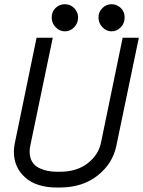

<svg xmlns="http://www.w3.org/2000/svg" viewBox="-20 -859 665 892"><path d="M120.6 -181.6Q117.7 -167 117.7 -154.3Q117.7 -127.4 128.9 -108.4Q140.1 -89.4 159.7 -79.6Q179.2 -69.8 200.2 -65.4Q221.2 -61 245.1 -61H257.3Q336.4 -61 387 -100.1Q437.5 -139.2 449.2 -196.3L549.8 -683.6H625L520.5 -181.6Q503.4 -98.6 433.1 -43.2Q362.8 12.2 257.3 12.2H245.1Q148.9 12.2 96.7 -34.7Q44.4 -81.5 44.4 -154.3Q44.4 -172.9 49.3 -196.3L149.9 -683.6H225.1ZM498.5 -713.4Q474.1 -713.4 455.8 -732.4Q437.5 -751.5 437.5 -777.8Q437.5 -803.7 455.8 -821.5Q474.1 -839.4 498.5 -839.4Q522.5 -839.4 540.8 -822.3Q559.1 -805.2 559.1 -777.8Q559.1 -750.5 540.8 -731.9Q522.5 -713.4 498.5 -713.4ZM342.8 -777.8Q342.8 -751.5 324.7 -732.4Q306.6 -713.4 281.7 -713.4Q256.8 -713.4 238.5 -732.4Q220.2 -751.5 220.2 -777.8Q220.2 -805.2 238.5 -822.3Q256.8 -839.4 281.2 -839.4Q307.1 -839.4 325 -821Q342.8 -802.7 342.8 -777.8Z"/></svg>

Font: Anka/Coder
Style: Italic
Weight: 400
Italic angle: -12°
Monospace: yes
Version: Version 001.100